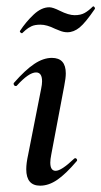

<svg xmlns="http://www.w3.org/2000/svg" viewBox="-20 -578 320 607"><path d="M63 -43Q63 -62 69 -89L110 -297Q113 -311 113 -321Q113 -349 94 -349Q71 -349 33 -307Q32 -306 30 -306Q26 -306 24 -309.5Q22 -313 24 -316Q60 -357 88.5 -376Q117 -395 144 -395Q188 -395 188 -346Q188 -331 183 -306L142 -89Q139 -74 139 -64Q139 -38 156 -38Q174 -38 214 -76Q216 -78 218 -78Q221 -78 223 -74.5Q225 -71 222 -68Q188 -28 161 -9.5Q134 9 107 9Q63 9 63 -43ZM49 -473Q47 -473 44.5 -475.5Q42 -478 43 -480Q62 -509 86.5 -532Q111 -555 136 -555Q147 -555 169 -544Q197 -530 216 -530Q235 -530 247.5 -537Q260 -544 273 -557L275 -558Q277 -558 279 -555Q281 -552 280 -550Q250 -506 231.5 -491Q213 -476 193 -476Q181 -476 169 -481Q157 -486 154 -487Q128 -500 108 -500Q90 -500 79.5 -495Q69 -490 61 -483Q53 -476 50 -473Z"/></svg>

Font: Cormorant Infant SemiBold
Style: Italic
Weight: 600
Italic angle: -10°
Designer: Christian Thalmann (Catharsis Fonts)
Foundry: Catharsis Fonts
Version: Version 4.000